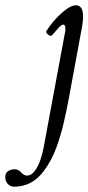

<svg xmlns="http://www.w3.org/2000/svg" viewBox="-165 -436 334 726"><path d="M-112 270Q-125 270 -135 260Q-145 250 -145 234Q-145 217 -133.5 210.5Q-122 204 -109 204Q-104 204 -97.5 206.5Q-91 209 -85 216Q-79 223 -73 225.5Q-67 228 -63 228Q-47 228 -34 211Q-21 194 -12.5 169.5Q-4 145 0 122L80 -309Q82 -314 82 -319Q82 -324 82 -330Q82 -343 74 -343Q68 -343 58.5 -333Q49 -323 32 -303Q27 -297 17 -305Q7 -313 10 -318Q23 -339 43 -361.5Q63 -384 84.5 -400Q106 -416 122 -416Q149 -416 149 -374Q149 -364 147.5 -350Q146 -336 141 -312L96 -68Q88 -24 76.5 26Q65 76 47.5 123.5Q30 171 1 210Q-43 270 -112 270Z"/></svg>

Font: Junicode Two Beta Condensed
Style: Italic
Weight: 400
Width: 3
Italic angle: -9°
Version: Version 1.053; ttfautohint (v1.8.4)